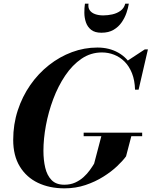

<svg xmlns="http://www.w3.org/2000/svg" viewBox="-20 -1020 829 1050"><path d="M332.5 10Q250.8 10 187.6 -20.1Q124.5 -50.2 88.4 -109.4Q52.2 -168.5 52.2 -255Q52.2 -340 77 -416Q101.8 -492 145.6 -555Q189.5 -618 247.8 -663.9Q306 -709.8 373.5 -734.9Q441 -760 512.5 -760Q577 -760 626.4 -732.2Q675.8 -704.5 703.3 -652.9Q730.8 -601.2 729.5 -529.7H718.5Q717 -581.2 701.8 -619.5Q686.5 -657.7 661.3 -683Q636 -708.2 604.1 -720.7Q572.3 -733.2 537.5 -733.2Q476.3 -733.2 425.9 -698.9Q375.5 -664.5 336.6 -606.7Q297.8 -549 271.3 -478.4Q244.8 -407.7 231.1 -334.1Q217.5 -260.5 217.5 -195.5Q217.5 -144.5 227.5 -102.4Q237.5 -60.3 262.3 -35Q287 -9.8 331.5 -9.8Q365 -9.8 391.1 -21.6Q417.2 -33.5 437.1 -51.6Q457 -69.7 471.2 -89.6Q485.5 -109.5 494.7 -125L536 -282.2H700L669.3 -165Q652.3 -141.5 620.8 -111.5Q589.3 -81.5 545.1 -53.8Q501 -26 447.3 -8Q393.5 10 332.5 10ZM437.5 -275V-294.5H757.5V-275ZM719 -529.7 718.3 -577.2Q712.5 -603.7 701.6 -632.4Q690.8 -661 672.8 -684.8L772 -750H789L738 -529.7ZM534.5 -841Q498.8 -841 478.6 -856.9Q458.5 -872.8 450 -897.5Q441.5 -922.3 441.3 -949.5Q441 -976.8 444.5 -999.8H464Q460.8 -978.3 470.6 -964Q480.5 -949.8 500 -942.8Q519.5 -935.8 544.5 -935.8Q569.8 -935.8 595 -941.5Q620.3 -947.3 639.4 -961.3Q658.5 -975.3 665 -999.8H684.5Q681 -976.8 671.6 -949.5Q662.3 -922.3 645.1 -897.5Q628 -872.8 601 -856.9Q574 -841 534.5 -841Z"/></svg>

Font: Bodoni Moda
Style: Italic
Weight: 400
Italic angle: -13°
Designer: Owen Earl
Foundry: indestructible type
Version: Version 2.005